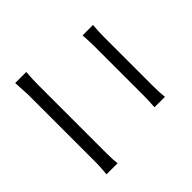

<svg xmlns="http://www.w3.org/2000/svg" viewBox="-91 -946 1182 1182"><g transform="rotate(45 500.0 -355.0)"><path d="M91.8 -59.6V-156.2Q149.4 -151.4 197.3 -151.4H795.9Q850.6 -151.4 886.7 -156.2V-59.6Q826.2 -65.4 795.9 -65.4H197.3Q191.4 -65.4 91.8 -59.6ZM177.7 -560.5V-651.4Q231.4 -646.5 276.4 -646.5H705.1Q756.8 -646.5 803.7 -651.4V-560.5Q747.1 -564.5 705.1 -564.5H277.3Q239.3 -564.5 177.7 -560.5Z"/></g></svg>

Font: Taipei Sans TC Beta
Style: Regular
Weight: 400
Designer: JT Foundry
Foundry: JT Foundry
Version: Version 1.000